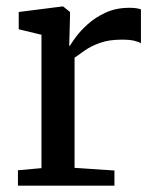

<svg xmlns="http://www.w3.org/2000/svg" viewBox="-20 -588 490 608"><path d="M36.8 0V-48.8L111.3 -55.6V-477.9L39.3 -495.3V-550L177.6 -567.6H179.9L201.6 -550.1V-531.8L199.2 -443.4H201.6Q206.1 -451.4 220.1 -470.7Q234.2 -489.9 257.9 -511.4Q281.5 -532.8 314.6 -548.1Q347.7 -563.3 389.7 -563.3Q404.1 -563.3 412.5 -561.8Q421 -560.2 426.3 -558.4V-450.8Q420.7 -455.2 405.4 -458.9Q390.2 -462.5 366.2 -462.5Q325.5 -462.5 297 -452.3Q268.5 -442.1 249.2 -428.7Q229.8 -415.3 216.1 -405.2V-56.5L342.4 -48.1V0Z"/></svg>

Font: Merriweather Light
Style: Regular
Weight: 300
Designer: Eben Sorkin
Foundry: Eben Sorkin
Version: Version 2.100